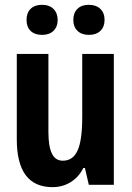

<svg xmlns="http://www.w3.org/2000/svg" viewBox="-20 -768 547 798"><path d="M107.4 -731.4Q124.5 -748 154.8 -748Q185.1 -748 202.4 -730.7Q219.7 -713.4 219.7 -685.1Q219.7 -656.7 202.4 -639.9Q185.1 -623 154.8 -623Q124.5 -623 107.4 -639.4Q90.3 -655.8 90.3 -685.3Q90.3 -714.8 107.4 -731.4ZM284.7 -685.5Q284.7 -714.4 301.8 -731.2Q318.8 -748 349.1 -748Q379.4 -748 397 -731.2Q414.6 -714.4 414.6 -685.3Q414.6 -656.2 397.2 -639.6Q379.9 -623 349.6 -623Q319.3 -623 302 -639.9Q284.7 -656.7 284.7 -685.5ZM453.1 0H349.1L333 -69.8H326.2Q308.1 -32.7 274.4 -11.5Q240.7 9.8 198.2 9.8Q49.8 9.8 49.8 -189V-543.9H181.2V-220.2Q181.2 -159.7 195.6 -129.9Q210 -100.1 241.2 -100.1Q283.2 -100.1 302.2 -142.1Q321.8 -183.1 321.8 -283.2V-543.9H453.1Z"/></svg>

Font: Open Sans Hebrew Condensed
Style: Bold
Weight: 700
Width: 3
Foundry: Ascender Corporation, Yanek Iontef
Version: Version 2.001;PS 002.001;hotconv 1.0.70;makeotf.lib2.5.58329